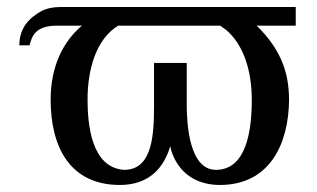

<svg xmlns="http://www.w3.org/2000/svg" viewBox="-20 -515 902 546"><path d="M124 -232C124 -94 181 11 321 11C403 11 446 -37 464 -99C478 -36 526 11 605 11C748 11 801 -107 802 -231C802 -315 774 -379 710 -442H821V-495H151C130 -495 112 -491 97 -483C63 -464 35 -436 35 -386H64C65 -391 67 -396 69 -402C78 -429 102 -442 140 -442H213C159 -397 124 -325 124 -232ZM316 -442H606L623 -430C671 -389 696 -318 696 -230C696 -142 680 -32 594 -32C518 -32 511 -163 511 -218V-336H418V-218C418 -135 415 -32 333 -32C239 -38 229 -163 229 -232C229 -321 255 -405 316 -442Z"/></svg>

Font: Veleka
Style: Regular
Weight: 400
Designer: Stefan Peev, Context Ltd, 2016; SIL International, 1997-2014.
Foundry: Stefan Peev, Context Ltd, 2016
Version: Version 1.000